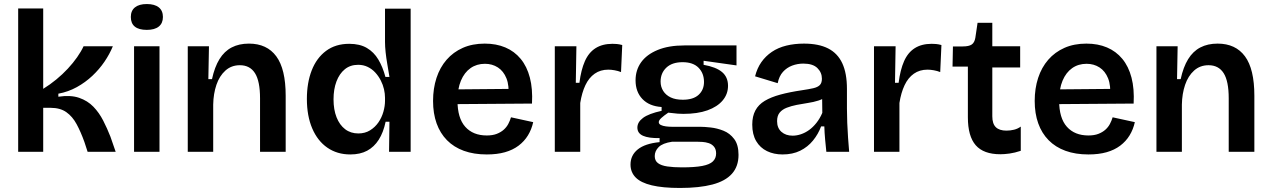

<svg xmlns="http://www.w3.org/2000/svg" viewBox="-20 -752 6295 951"><path d="M70 0V-710H194V-312Q228 -333 259 -358.5Q290 -384 316 -412Q342 -440 362 -468.5Q382 -497 394 -523H539Q523 -484 497.5 -446.5Q472 -409 437.5 -376.5Q403 -344 360.5 -320.5Q318 -297 269 -288V-273Q330 -282 372 -267.5Q414 -253 442.5 -223.5Q471 -194 491 -155Q511 -116 527 -75L553 0H414L398 -49Q380 -99 359.5 -137Q339 -175 308.5 -196.5Q278 -218 230 -218H194V0Z M644 0V-523H770V0ZM707 -604Q668 -604 648 -620Q628 -636 628 -668Q628 -699 648.5 -715.5Q669 -732 707 -732Q746 -732 766.5 -715.5Q787 -699 787 -668Q787 -637 766.5 -620.5Q746 -604 707 -604Z M910 0V-317V-523H1015L1012 -360H1030Q1043 -420 1067 -459Q1091 -498 1127.5 -517Q1164 -536 1213 -536Q1302 -536 1348.5 -473Q1395 -410 1395 -278V0H1268V-265Q1268 -350 1243 -389.5Q1218 -429 1168 -429Q1126 -429 1096.5 -402.5Q1067 -376 1052 -332Q1037 -288 1036 -234V0Z M1715 13Q1650 13 1601.5 -20.5Q1553 -54 1526.5 -116Q1500 -178 1500 -262Q1500 -342 1524 -403.5Q1548 -465 1595 -500Q1642 -535 1710 -535Q1762 -535 1797 -514.5Q1832 -494 1854 -457Q1876 -420 1889 -371H1909Q1904 -402 1898.5 -433.5Q1893 -465 1890 -493.5Q1887 -522 1887 -544V-709H2014V-255V0H1907L1909 -149H1890Q1879 -96 1856 -60Q1833 -24 1798.5 -5.5Q1764 13 1715 13ZM1755 -91Q1788 -91 1813 -106.5Q1838 -122 1854.5 -146Q1871 -170 1879 -198.5Q1887 -227 1887 -252V-268Q1887 -288 1882 -310Q1877 -332 1866 -353.5Q1855 -375 1839 -392.5Q1823 -410 1801.5 -420.5Q1780 -431 1754 -431Q1715 -431 1688 -409Q1661 -387 1646.5 -348.5Q1632 -310 1632 -260Q1632 -209 1647 -171Q1662 -133 1689.5 -112Q1717 -91 1755 -91Z M2391 13Q2327 13 2277.5 -5Q2228 -23 2194 -57.5Q2160 -92 2142.5 -141Q2125 -190 2125 -252Q2125 -314 2142 -366Q2159 -418 2192 -456Q2225 -494 2272.5 -515Q2320 -536 2381 -536Q2438 -536 2483 -517Q2528 -498 2559 -460.5Q2590 -423 2604.5 -367.5Q2619 -312 2615 -239L2206 -236V-309L2541 -312L2498 -272Q2503 -328 2488.5 -364Q2474 -400 2446 -418Q2418 -436 2382 -436Q2341 -436 2310.5 -414.5Q2280 -393 2263 -352.5Q2246 -312 2246 -254Q2246 -167 2284.5 -124Q2323 -81 2391 -81Q2420 -81 2440.5 -89Q2461 -97 2475 -109.5Q2489 -122 2497.5 -138Q2506 -154 2511 -171L2621 -147Q2613 -111 2595 -81.5Q2577 -52 2548.5 -30.5Q2520 -9 2481 2Q2442 13 2391 13Z M2728 0V-263V-523H2835L2832 -342H2850Q2858 -406 2877 -449Q2896 -492 2930 -513.5Q2964 -535 3014 -535Q3024 -535 3035.5 -534Q3047 -533 3062 -529L3056 -395Q3041 -401 3024 -404Q3007 -407 2993 -407Q2954 -407 2925.5 -387Q2897 -367 2879.5 -330Q2862 -293 2854 -242V0Z M3348 179Q3263 179 3208.5 166Q3154 153 3128.5 127Q3103 101 3103 63Q3103 17 3139 -12Q3175 -41 3247 -48V-68Q3193 -67 3165 -79.5Q3137 -92 3137 -120Q3137 -147 3165 -168Q3193 -189 3257 -203V-222Q3196 -226 3162 -261.5Q3128 -297 3128 -354Q3128 -405 3155.5 -443.5Q3183 -482 3237.5 -504.5Q3292 -527 3370 -527H3628V-428L3465 -451V-431Q3527 -420 3556.5 -395Q3586 -370 3586 -327Q3586 -286 3559.5 -254.5Q3533 -223 3484 -205.5Q3435 -188 3365 -188Q3352 -188 3337 -189Q3322 -190 3290 -194Q3268 -179 3255.5 -167.5Q3243 -156 3243 -147Q3243 -138 3253 -133Q3263 -128 3278.5 -126Q3294 -124 3309 -124H3449Q3469 -124 3500.5 -120.5Q3532 -117 3563.5 -104.5Q3595 -92 3616.5 -63.5Q3638 -35 3638 15Q3638 72 3605.5 108.5Q3573 145 3508.5 162Q3444 179 3348 179ZM3358 77Q3421 77 3458 70Q3495 63 3511 47.5Q3527 32 3527 8Q3527 -13 3516.5 -25.5Q3506 -38 3490.5 -43Q3475 -48 3459.5 -49Q3444 -50 3433 -50H3309Q3262 -43 3242.5 -23.5Q3223 -4 3223 21Q3223 44 3239 56Q3255 68 3285.5 72.5Q3316 77 3358 77ZM3362 -258Q3414 -258 3440.5 -282.5Q3467 -307 3467 -346Q3467 -389 3440 -416.5Q3413 -444 3361 -444Q3309 -444 3280.5 -417Q3252 -390 3252 -348Q3252 -322 3265 -301.5Q3278 -281 3302 -269.5Q3326 -258 3362 -258Z M3856 13Q3813 13 3779 -3.5Q3745 -20 3725.5 -53Q3706 -86 3706 -135Q3706 -176 3721.5 -205Q3737 -234 3768 -252.5Q3799 -271 3845 -283.5Q3891 -296 3952 -305Q3986 -310 4008 -315Q4030 -320 4040.5 -330.5Q4051 -341 4051 -362Q4051 -393 4028.5 -415Q4006 -437 3959 -437Q3930 -437 3903.5 -427Q3877 -417 3858 -396Q3839 -375 3832 -340L3720 -374Q3730 -414 3751 -444Q3772 -474 3803 -495Q3834 -516 3874.5 -526Q3915 -536 3962 -536Q4035 -536 4082 -512Q4129 -488 4152 -438.5Q4175 -389 4175 -312V-214Q4175 -180 4176.5 -143.5Q4178 -107 4180.5 -70.5Q4183 -34 4186 0H4073Q4070 -28 4067 -60.5Q4064 -93 4063 -126H4047Q4033 -88 4007 -56Q3981 -24 3943.5 -5.5Q3906 13 3856 13ZM3906 -80Q3926 -80 3947 -87Q3968 -94 3987.5 -108Q4007 -122 4024 -143.5Q4041 -165 4053 -193L4052 -280L4076 -276Q4059 -262 4034 -254Q4009 -246 3981.5 -242Q3954 -238 3926.5 -232.5Q3899 -227 3877 -218.5Q3855 -210 3842 -194.5Q3829 -179 3829 -152Q3829 -118 3850.5 -99Q3872 -80 3906 -80Z M4309 0V-263V-523H4416L4413 -342H4431Q4439 -406 4458 -449Q4477 -492 4511 -513.5Q4545 -535 4595 -535Q4605 -535 4616.5 -534Q4628 -533 4643 -529L4637 -395Q4622 -401 4605 -404Q4588 -407 4574 -407Q4535 -407 4506.5 -387Q4478 -367 4460.5 -330Q4443 -293 4435 -242V0Z M4935 12Q4852 12 4813 -32.5Q4774 -77 4774 -171V-422H4698L4700 -522H4749Q4779 -522 4793 -531.5Q4807 -541 4811 -565L4822 -639H4895V-523H5033V-418H4895V-176Q4895 -139 4912.5 -122Q4930 -105 4965 -105Q4984 -105 5002.5 -109.5Q5021 -114 5036 -125V-5Q5006 5 4980.5 8.5Q4955 12 4935 12Z M5371 13Q5307 13 5257.5 -5Q5208 -23 5174 -57.5Q5140 -92 5122.5 -141Q5105 -190 5105 -252Q5105 -314 5122 -366Q5139 -418 5172 -456Q5205 -494 5252.5 -515Q5300 -536 5361 -536Q5418 -536 5463 -517Q5508 -498 5539 -460.5Q5570 -423 5584.5 -367.5Q5599 -312 5595 -239L5186 -236V-309L5521 -312L5478 -272Q5483 -328 5468.5 -364Q5454 -400 5426 -418Q5398 -436 5362 -436Q5321 -436 5290.5 -414.5Q5260 -393 5243 -352.5Q5226 -312 5226 -254Q5226 -167 5264.5 -124Q5303 -81 5371 -81Q5400 -81 5420.5 -89Q5441 -97 5455 -109.5Q5469 -122 5477.5 -138Q5486 -154 5491 -171L5601 -147Q5593 -111 5575 -81.5Q5557 -52 5528.5 -30.5Q5500 -9 5461 2Q5422 13 5371 13Z M5708 0V-317V-523H5813L5810 -360H5828Q5841 -420 5865 -459Q5889 -498 5925.5 -517Q5962 -536 6011 -536Q6100 -536 6146.5 -473Q6193 -410 6193 -278V0H6066V-265Q6066 -350 6041 -389.5Q6016 -429 5966 -429Q5924 -429 5894.5 -402.5Q5865 -376 5850 -332Q5835 -288 5834 -234V0Z"/></svg>

Font: Bricolage Grotesque 17pt SemiBold
Style: Regular
Weight: 600
Version: Version 1.001;gftools[0.9.33.dev8+g029e19f]